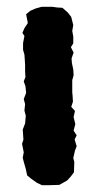

<svg xmlns="http://www.w3.org/2000/svg" viewBox="-20 -531 287 566"><path d="M56 -33 50 -54 47 -66 50 -82 45 -107 49 -119 48 -136 47 -149 54 -167 56 -190 52 -205 54 -224 50 -239 57 -257 55 -277 50 -291 55 -304 54 -320V-339L53 -356L52 -370L48 -384V-404L52 -425L46 -434L52 -448L62 -463L57 -489L69 -499L85 -506L103 -511H134L148 -509L164 -508L180 -494L190 -481L196 -457L193 -440L196 -423V-403L189 -392L197 -376L191 -359L192 -345L196 -326L197 -309L193 -295V-280V-259L194 -249L195 -231L190 -216L201 -204L197 -186L202 -165L197 -146L206 -132L200 -120L206 -100L201 -87L196 -65L199 -54L198 -23L189 -11L178 1L155 14L122 15H104L89 8L72 -4L60 -14Z"/></svg>

Font: Winky Rough SemiBold
Style: Regular
Weight: 600
Designer: Simon Atzbach
Foundry: typofactur
Version: Version 1.206; ttfautohint (v1.8.4.7-5d5b)